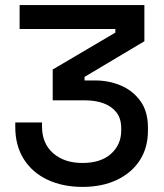

<svg xmlns="http://www.w3.org/2000/svg" viewBox="-20 -720 646 754"><path d="M304 14Q227 14 167 -14Q107 -42 73.5 -95Q40 -148 40 -221V-239H145V-223Q145 -157 188.5 -118.5Q232 -80 304 -80Q376 -80 416 -116Q456 -152 456 -207V-216Q456 -255 437 -279Q418 -303 386 -314.5Q354 -326 314 -326H187V-447L433 -592V-606H57V-700H547V-558L312 -418V-404H355Q408 -404 455 -384Q502 -364 531.5 -323Q561 -282 561 -219V-207Q561 -140 529 -90.5Q497 -41 439 -13.5Q381 14 304 14Z"/></svg>

Font: Space Grotesk Medium
Style: Regular
Weight: 500
Designer: Florian Karsten
Foundry: Florian Karsten
Version: Version 2.000